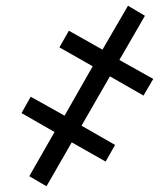

<svg xmlns="http://www.w3.org/2000/svg" viewBox="-20 -648 578 669"><path d="M142 1 230 -152 348 -85 381 -143 264 -210 363 -382 480 -315 514 -373 396 -439 485 -593 426 -628 337 -475 220 -541 187 -483 303 -417 205 -245 87 -311 55 -254 170 -188 82 -34Z"/></svg>

Font: Noto Serif Condensed Black
Style: Italic
Weight: 900
Width: 3
Italic angle: -12°
Designer: Monotype Design Team
Foundry: Monotype Imaging Inc.
Version: Version 2.013